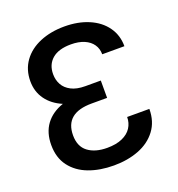

<svg xmlns="http://www.w3.org/2000/svg" viewBox="-131 -826 878 945"><g transform="rotate(-20 307.5 -353.5)"><path d="M172.9 -361.3Q119.6 -383.8 90.1 -424.6Q60.5 -465.3 60.5 -520.5Q60.5 -580.6 92.5 -625Q124.5 -669.4 181.2 -693.1Q237.8 -716.8 309.6 -716.8Q380.9 -716.8 436.5 -693.1Q492.2 -669.4 523.4 -625.7Q554.7 -582 554.7 -524.4H438.5Q438.5 -553.7 423.3 -575.9Q408.2 -598.1 379.2 -610.6Q350.1 -623 309.6 -623Q245.1 -623 211.4 -594Q177.7 -564.9 177.7 -514.6Q177.7 -484.4 191.2 -459.7Q204.6 -435.1 233.4 -420.2Q262.2 -405.3 306.6 -405.3H387.7V-314.5H306.6Q167 -314.5 167 -198.2Q167 -139.6 204.6 -111.3Q242.2 -83 304.7 -83Q351.6 -83 383.8 -97.2Q416 -111.3 432.1 -136.2Q448.2 -161.1 448.2 -192.4H564.5Q564.5 -126.5 530 -80.8Q495.6 -35.2 437.3 -12.7Q378.9 9.8 306.6 9.8Q233.4 9.8 175.5 -12Q117.7 -33.7 83.7 -78.6Q49.8 -123.5 49.8 -190.4Q49.8 -254.4 81.5 -297.6Q113.3 -340.8 172.9 -361.3Z"/></g></svg>

Font: Pretendard JP Medium
Style: Regular
Weight: 500
Designer: Base glyphs from Inter by Rasmus Andersson; Hangeul glyphs from Noto Sans CJK(Source Han Sans) by Jang Soo-young and Kan
Foundry: Kil Hyung-jin
Version: Version 1.309